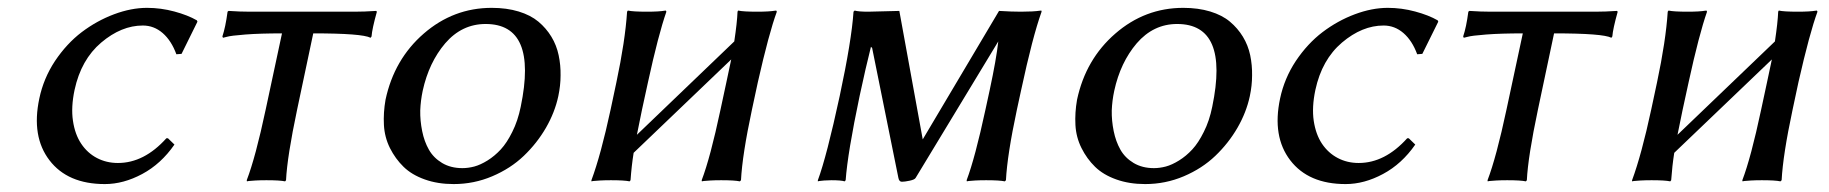

<svg xmlns="http://www.w3.org/2000/svg" viewBox="-20 -459 4659 489"><path d="M343.8 -394Q289.1 -394 237.8 -350.6Q186.5 -307.1 169.9 -230Q160.6 -186 165.8 -151.4Q170.9 -116.7 186.8 -93Q202.6 -69.3 226.8 -56.6Q251 -43.9 280.3 -43.9Q347.2 -43.9 403.8 -106.9H407.7L424.3 -90.8Q390.1 -41.5 342.3 -15.9Q294.4 9.8 247.1 9.8Q152.3 9.8 106 -50.8Q59.6 -111.3 80.1 -208Q90.8 -259.3 120.1 -303.7Q149.9 -348.1 188.2 -377.2Q226.6 -406.2 270.3 -422.6Q314 -439 354.5 -439Q389.6 -439 424.1 -429.7Q458.5 -420.4 481.4 -407.2L482.9 -403.8L442.4 -321.8L429.2 -320.8Q416.5 -355.5 394.3 -374.8Q372.1 -394 343.8 -394Z M698.2 -374Q642.6 -374 605 -371.1Q567.4 -368.2 557.6 -365.2L547.9 -362.8L546.4 -366.2Q554.2 -389.2 559.6 -429.2L562 -431.2Q591.3 -429.2 616.7 -429.2H882.8Q907.7 -429.2 938 -431.2L939.9 -429.2Q927.7 -385.7 926.3 -366.2L923.8 -362.8Q902.3 -374 777.8 -374L736.8 -180.2Q711.4 -60.1 708.5 0L706.1 2.9Q692.9 0 658.7 0Q643.1 0 630.6 0.7Q618.2 1.5 613.3 2L608.9 2.9L608.4 0Q630.9 -58.6 656.7 -180.2Z M961.9 -205.1Q983.9 -308.1 1059.3 -373.5Q1134.8 -439 1232.4 -439Q1270.5 -439 1301 -429.7Q1331.5 -420.4 1351.3 -403.8Q1371.1 -387.2 1384.3 -365.5Q1397.5 -343.8 1402.8 -318.4Q1408.2 -293 1407.7 -266.6Q1407.7 -241.2 1401.9 -213.9Q1393.1 -172.9 1370.6 -133.8Q1347.7 -94.2 1314 -62Q1280.3 -29.8 1233.6 -10Q1187 9.8 1135.3 9.8Q1094.7 9.8 1061.8 -2Q1028.8 -13.7 1007.8 -34.2Q986.8 -54.7 973.1 -82Q959.5 -109.4 957.8 -140.6Q956.1 -171.9 961.9 -205.1ZM1216.8 -397.9Q1156.2 -397.9 1113.8 -348.6Q1072.3 -299.8 1056.6 -228Q1051.3 -203.1 1050.3 -177.7Q1049.8 -151.9 1055.2 -125.2Q1060.5 -98.6 1072.3 -77.9Q1084 -57.1 1106 -43.9Q1127.9 -30.8 1157.7 -30.8Q1172.4 -30.8 1188 -34.9Q1203.6 -39.1 1221.7 -50.3Q1239.7 -61.5 1255.4 -78.4Q1271 -95.2 1284.7 -123Q1298.8 -150.9 1306.2 -187Q1350.1 -397.9 1216.8 -397.9Z M1630.4 -250 1615.2 -180.2 1602.1 -115.7 1850.1 -353.5Q1857.4 -402.3 1858.4 -429.2L1859.9 -432.1Q1873 -429.2 1908.2 -429.2Q1923.3 -429.2 1935.5 -429.9Q1947.8 -430.7 1952.6 -431.6L1957 -432.1L1958.5 -429.2Q1938.5 -375 1910.2 -250L1895 -179.2Q1870.6 -64.9 1867.2 0L1864.3 2.9Q1851.1 0 1816.9 0Q1801.3 0 1789.1 0.7Q1776.9 1.5 1772 2L1767.6 2.9L1767.1 0Q1789.1 -57.6 1814.9 -179.2L1830.1 -250Q1841.8 -304.2 1842.3 -307.6L1593.8 -69.8Q1588.4 -36.1 1585.9 0L1583.5 2.9Q1570.3 0 1536.1 0Q1520.5 0 1508.1 0.7Q1495.6 1.5 1490.7 2L1486.3 2.9V0Q1510.3 -64.5 1535.2 -180.2L1549.8 -249Q1572.3 -355 1577.1 -429.2L1579.1 -432.1Q1592.3 -429.2 1627.4 -429.2Q1642.6 -429.2 1654.8 -429.9Q1667 -430.7 1671.4 -431.6L1675.8 -432.1L1677.2 -429.2Q1656.7 -370.6 1630.4 -250Z M2169.4 -214.8Q2138.7 -68.8 2133.8 0L2131.3 2.9Q2122.1 0 2097.7 0Q2087.9 0 2079.1 0.7Q2070.3 1.5 2066.4 2L2063 2.9V0Q2085.4 -60.5 2118.7 -214.8Q2148.9 -356 2153.8 -429.2L2156.7 -432.1Q2166.5 -429.2 2190.9 -429.2L2270.5 -431.2L2330.1 -104L2524.4 -431.2Q2556.6 -429.2 2580.1 -429.2Q2595.2 -429.2 2608.4 -429.9Q2621.6 -430.7 2627 -431.6L2632.3 -432.1L2632.8 -429.2Q2609.9 -365.7 2580.6 -229L2569.8 -179.2Q2545.4 -64.9 2542 0L2539.1 2.9Q2525.9 0 2491.7 0Q2476.1 0 2463.6 0.7Q2451.2 1.5 2446.8 2L2442.4 2.9L2441.9 0Q2463.4 -57.1 2489.7 -179.2L2500.5 -229Q2517.6 -308.6 2522.5 -353.5L2312 -5.9Q2309.6 -1.5 2296.9 1.2Q2284.2 3.9 2276.9 3.9Q2270 3.9 2268.1 -5.9L2201.2 -336.9L2198.2 -339.8Q2185.1 -288.1 2169.4 -214.8Z M2723.1 -205.1Q2745.1 -308.1 2820.6 -373.5Q2896 -439 2993.7 -439Q3031.7 -439 3062.3 -429.7Q3092.8 -420.4 3112.5 -403.8Q3132.3 -387.2 3145.5 -365.5Q3158.7 -343.8 3164.1 -318.4Q3169.4 -293 3168.9 -266.6Q3168.9 -241.2 3163.1 -213.9Q3154.3 -172.9 3131.8 -133.8Q3108.9 -94.2 3075.2 -62Q3041.5 -29.8 2994.9 -10Q2948.2 9.8 2896.5 9.8Q2856 9.8 2823 -2Q2790 -13.7 2769 -34.2Q2748 -54.7 2734.4 -82Q2720.7 -109.4 2719 -140.6Q2717.3 -171.9 2723.1 -205.1ZM2978 -397.9Q2917.5 -397.9 2875 -348.6Q2833.5 -299.8 2817.9 -228Q2812.5 -203.1 2811.5 -177.7Q2811 -151.9 2816.4 -125.2Q2821.8 -98.6 2833.5 -77.9Q2845.2 -57.1 2867.2 -43.9Q2889.2 -30.8 2918.9 -30.8Q2933.6 -30.8 2949.2 -34.9Q2964.8 -39.1 2982.9 -50.3Q3001 -61.5 3016.6 -78.4Q3032.2 -95.2 3045.9 -123Q3060.1 -150.9 3067.4 -187Q3111.3 -397.9 2978 -397.9Z M3503.9 -394Q3449.2 -394 3397.9 -350.6Q3346.7 -307.1 3330.1 -230Q3320.8 -186 3325.9 -151.4Q3331.1 -116.7 3346.9 -93Q3362.8 -69.3 3387 -56.6Q3411.1 -43.9 3440.4 -43.9Q3507.3 -43.9 3564 -106.9H3567.9L3584.5 -90.8Q3550.3 -41.5 3502.4 -15.9Q3454.6 9.8 3407.2 9.8Q3312.5 9.8 3266.1 -50.8Q3219.7 -111.3 3240.2 -208Q3251 -259.3 3280.3 -303.7Q3310.1 -348.1 3348.4 -377.2Q3386.7 -406.2 3430.4 -422.6Q3474.1 -439 3514.6 -439Q3549.8 -439 3584.2 -429.7Q3618.7 -420.4 3641.6 -407.2L3643.1 -403.8L3602.5 -321.8L3589.4 -320.8Q3576.7 -355.5 3554.4 -374.8Q3532.2 -394 3503.9 -394Z M3858.4 -374Q3802.7 -374 3765.1 -371.1Q3727.5 -368.2 3717.8 -365.2L3708 -362.8L3706.5 -366.2Q3714.4 -389.2 3719.7 -429.2L3722.2 -431.2Q3751.5 -429.2 3776.9 -429.2H4043Q4067.9 -429.2 4098.1 -431.2L4100.1 -429.2Q4087.9 -385.7 4086.4 -366.2L4084 -362.8Q4062.5 -374 3938 -374L3897 -180.2Q3871.6 -60.1 3868.7 0L3866.2 2.9Q3853 0 3818.8 0Q3803.2 0 3790.8 0.7Q3778.3 1.5 3773.4 2L3769 2.9L3768.6 0Q3791 -58.6 3816.9 -180.2Z M4280.8 -250 4265.6 -180.2 4252.4 -115.7 4500.5 -353.5Q4507.8 -402.3 4508.8 -429.2L4510.3 -432.1Q4523.4 -429.2 4558.6 -429.2Q4573.7 -429.2 4585.9 -429.9Q4598.1 -430.7 4603 -431.6L4607.4 -432.1L4608.9 -429.2Q4588.9 -375 4560.5 -250L4545.4 -179.2Q4521 -64.9 4517.6 0L4514.6 2.9Q4501.5 0 4467.3 0Q4451.7 0 4439.5 0.7Q4427.2 1.5 4422.4 2L4418 2.9L4417.5 0Q4439.5 -57.6 4465.3 -179.2L4480.5 -250Q4492.2 -304.2 4492.7 -307.6L4244.1 -69.8Q4238.8 -36.1 4236.3 0L4233.9 2.9Q4220.7 0 4186.5 0Q4170.9 0 4158.4 0.7Q4146 1.5 4141.1 2L4136.7 2.9V0Q4160.6 -64.5 4185.5 -180.2L4200.2 -249Q4222.7 -355 4227.5 -429.2L4229.5 -432.1Q4242.7 -429.2 4277.8 -429.2Q4293 -429.2 4305.2 -429.9Q4317.4 -430.7 4321.8 -431.6L4326.2 -432.1L4327.6 -429.2Q4307.1 -370.6 4280.8 -250Z"/></svg>

Font: Linux Biolinum G
Style: Italic
Weight: 400
Italic angle: -12°
Designer: Philipp H. Poll
Foundry: Philipp H. Poll
Version: Version 0.5.1